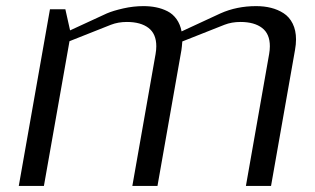

<svg xmlns="http://www.w3.org/2000/svg" viewBox="-20 -614 1040 634"><path d="M493.7 -435.5Q496.1 -449.2 496.1 -461.4Q496.1 -502 470.5 -521.7Q444.8 -541.5 398.9 -541.5Q370.1 -541.5 346.2 -532.2L209.5 -478L125 0H42L145 -583.5H195.8L211.4 -513.7L333 -569.8Q353.5 -578.6 387 -586.2Q420.4 -593.8 453.6 -593.8Q476.1 -593.8 495.6 -589.8Q515.1 -585.9 533 -576.9Q550.8 -567.9 563 -550.8Q575.2 -533.7 579.6 -510.3L708 -569.8Q761.7 -593.8 825.7 -593.8Q852.5 -593.8 875 -588.1Q897.5 -582.5 916.5 -570.3Q935.5 -558.1 946.5 -535.9Q957.5 -513.7 957.5 -483.9Q957.5 -467.3 954.1 -448.7L875 0H792L868.7 -435.5Q871.1 -449.2 871.1 -461.4Q871.1 -502 845.5 -521.7Q819.8 -541.5 773.9 -541.5Q745.1 -541.5 721.2 -532.2L582 -477.1Q580.6 -458.5 579.1 -448.7L500 0H417Z"/></svg>

Font: Resagnicto
Style: Italic
Weight: 500
Italic angle: -10°
Version: Version 0.999